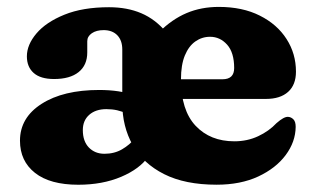

<svg xmlns="http://www.w3.org/2000/svg" viewBox="-20 -511 894 545"><path d="M340.1 -188.6Q326.7 -194.7 312.6 -198Q298.5 -201.2 282 -201.2Q251.5 -201.2 233.3 -185.1Q215.1 -169 215.1 -141.8Q215.1 -110 232.3 -92.2Q249.6 -74.5 276.5 -74.5Q304.5 -74.5 326.3 -87.1Q348.2 -99.8 363.1 -118.4L401.5 -67Q377 -31.6 323.9 -9.1Q270.8 13.4 202.2 13.4Q122.1 13.4 79.4 -20.2Q36.7 -53.9 36.7 -111.6Q36.7 -177.1 98.2 -216.3Q159.6 -255.6 261.6 -255.6Q291.2 -255.6 316.1 -251.8Q340.9 -248 357.3 -241ZM820.1 -307.6Q820.1 -270.2 797.8 -250.2Q775.5 -230.2 734.9 -230.2H455.1V-286H611.5Q644.7 -286 644.7 -317.8Q644.7 -361.8 624.7 -384.2Q604.6 -406.6 576.3 -406.6Q553.3 -406.6 534.4 -393.3Q515.6 -380 504.6 -353.3Q493.7 -326.6 493.7 -285.8Q493.7 -198 535.3 -153.9Q576.9 -109.9 645.3 -109.9Q681.9 -109.9 712.7 -124.3Q743.5 -138.7 764.9 -161.5Q786 -180.1 797.7 -179.3Q806.1 -178.9 812.7 -172.4Q819.3 -166 819.3 -150.9Q818.8 -108.3 790.9 -70.8Q763.1 -33.4 713 -10Q662.9 13.3 594.8 13.3Q505.4 13.3 445.9 -16.7Q386.3 -46.7 356.7 -99.2Q327.1 -151.7 327.1 -218.6V-370.5Q327.1 -396.2 313 -410.9Q298.8 -425.5 274.2 -425.5Q253.5 -425.5 240.6 -416.6Q227.7 -407.7 227.7 -393.9V-362.1Q227.7 -326.1 203.2 -306.4Q178.7 -286.7 133.5 -286.7Q94.9 -286.7 75.6 -303.9Q56.3 -321 56.3 -351.1Q56.3 -384 83.5 -416.1Q110.7 -448.2 162.8 -469.3Q214.9 -490.5 289.6 -490.5Q341.1 -490.5 381.1 -473.4Q421.1 -456.4 451.9 -419.5L431.6 -419.9Q468.1 -456.2 509.5 -473.8Q550.9 -491.4 601.1 -491.4Q668.5 -491.4 717.6 -466.6Q766.8 -441.9 793.4 -400.2Q820.1 -358.6 820.1 -307.6Z"/></svg>

Font: Fraunces SuperSoft 9pt
Style: Regular
Weight: 900
Version: Version 1.000;[b76b70a41]